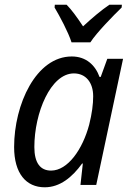

<svg xmlns="http://www.w3.org/2000/svg" viewBox="-20 -786 555 816"><path d="M284 -606H364C391 -648 464 -722 497 -754L498 -766H445C411 -743 373 -711 333 -674C308 -712 284 -745 263 -766H213L212 -754C234 -717 270 -650 284 -606ZM170 10C235 10 287 -33 329 -91H332L322 0H389L503 -536H436L408 -459H403C385 -509 346 -546 285 -546C133 -546 40 -342 40 -161C40 -49 91 10 170 10ZM197 -61C151 -61 126 -94 126 -161C126 -306 195 -474 294 -474C345 -474 376 -435 376 -377C376 -343 371 -304 359 -256C331 -151 268 -61 197 -61Z"/></svg>

Font: Noto Sans SemiCondensed
Style: Italic
Weight: 400
Width: 4
Italic angle: -12°
Designer: Monotype Design Team
Foundry: Monotype Imaging Inc.
Version: Version 2.013